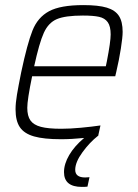

<svg xmlns="http://www.w3.org/2000/svg" viewBox="-20 -538 540 753"><path d="M461 -413Q461 -392 454 -347.5Q447 -303 436 -256L432 -239H106Q87 -147 87 -115Q87 -83 99.5 -65.5Q112 -48 140.5 -40.5Q169 -33 220 -33Q254 -33 297 -37Q340 -41 374 -46L365 -5H364Q332 20 303.5 59Q275 98 275 128Q275 158 314 158L331 157L323 194Q314 195 301 195Q231 195 231 137Q231 105 251.5 70Q272 35 310 3Q262 8 219 8Q152 8 113.5 -3Q75 -14 58 -39Q41 -64 41 -109Q41 -134 46.5 -166.5Q52 -199 63 -254Q87 -367 107.5 -418.5Q128 -470 172.5 -494Q217 -518 307 -518Q366 -518 399 -508Q432 -498 446.5 -475.5Q461 -453 461 -413ZM414 -403Q414 -435 402.5 -451Q391 -467 368.5 -472Q346 -477 305 -477Q236 -477 203 -463Q170 -449 152 -409.5Q134 -370 114 -278H395L399 -297Q414 -374 414 -403Z"/></svg>

Font: Saira Semi Condensed ExtraLight
Style: Italic
Weight: 200
Width: 4
Italic angle: -12°
Designer: Hector Gatti with collaboration of the Omnibus-Type team
Foundry: Omnibus-Type
Version: Version 1.001; ttfautohint (v1.8)